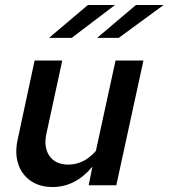

<svg xmlns="http://www.w3.org/2000/svg" viewBox="-20 -744 677 771"><path d="M191 7Q139 7 103 -18Q67 -43 53 -86Q39 -129 51 -184L119 -501H230L167 -210Q154 -153 178.5 -118Q203 -83 254 -83Q317 -83 365 -138L444 -501H556L447 0H336L351 -75Q283 7 191 7ZM333 -724H442L268 -592H177ZM526 -724H637L457 -592H370Z"/></svg>

Font: Red Hat Text Medium
Style: Italic
Weight: 500
Italic angle: -12°
Designer: Pentagram, MCKL
Foundry: Pentagram, MCKL
Version: Version 1.023; ttfautohint (v1.8.3)